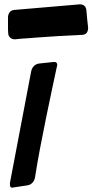

<svg xmlns="http://www.w3.org/2000/svg" viewBox="-20 -868 428 889"><path d="M80 -689C101 -690 123 -692 148 -694C178 -696 211 -698 251 -701L365 -707C381 -709 388 -722 388 -740C385 -767 382 -793 380 -820C378 -840 367 -847 350 -848L46 -822C28 -821 17 -806 17 -787V-744C17 -734 17 -725 18 -715V-713C20 -694 34 -686 49 -686ZM162 -574C143 -572 128 -558 124 -536L26 -21C26 -19 26 -16 26 -13C26 -5 29 1 36 1C37 1 39 1 42 0L108 -10C127 -13 141 -30 143 -52C166 -202 221 -455 243 -558C244 -561 245 -565 245 -568C245 -575 241 -581 233 -581H228Z"/></svg>

Font: Bangerz
Style: Regular
Weight: 400
Designer: vernon adams
Foundry: Vernon Adams
Version: Version 2.10;December 28, 2023;FontCreator 13.0.0.2683 64-bi